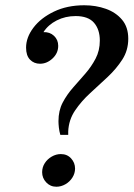

<svg xmlns="http://www.w3.org/2000/svg" viewBox="-20 -699 507 729"><path d="M209 -187Q205 -201 203.5 -215Q202 -229 202 -239Q202 -279 218 -309.5Q234 -340 257.5 -366.5Q281 -393 304 -419.5Q327 -446 343 -476.5Q359 -507 359 -545Q359 -587 337 -612.5Q315 -638 267 -638Q228 -638 195.5 -621.5Q163 -605 145 -577Q169 -578 185 -563Q201 -548 201 -525Q201 -497 179.5 -477Q158 -457 132 -457Q109 -457 94 -472.5Q79 -488 79 -518Q79 -557 107 -594Q135 -631 185 -655Q235 -679 300 -679Q344 -679 382 -665.5Q420 -652 443.5 -624Q467 -596 467 -552Q467 -508 444.5 -473Q422 -438 389 -407Q356 -376 322.5 -345.5Q289 -315 265 -279.5Q241 -244 239 -200Q239 -197 239 -193Q239 -189 239 -187ZM194 10Q171 10 155.5 -6.5Q140 -23 140 -45Q140 -64 150 -79.5Q160 -95 176.5 -104.5Q193 -114 211 -114Q235 -114 250 -97.5Q265 -81 265 -59Q265 -41 255 -25Q245 -9 228.5 0.5Q212 10 194 10Z"/></svg>

Font: Brygada 1918 Medium
Style: Italic
Weight: 500
Italic angle: -8°
Designer: Mateusz Machalski | Borys Kosmynka | Przemek Hoffer
Foundry: NIEPODLEGLA 2018
Version: Version 3.006